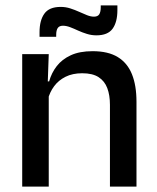

<svg xmlns="http://www.w3.org/2000/svg" viewBox="-20 -689 580 709"><path d="M484 0H386V-302Q386 -337.5 376.2 -363.5Q366.5 -389.5 344.2 -404Q322 -418.5 283.5 -418.5Q248 -418.5 222 -405.5Q196 -392.5 179.8 -370.5Q163.5 -348.5 156.5 -320.5L140.5 -388.5H161.5Q170 -419.5 189.5 -444.8Q209 -470 241.5 -485Q274 -500 322 -500Q379.5 -500 415 -478.2Q450.5 -456.5 467.2 -415Q484 -373.5 484 -313ZM160 0H62V-489H160L156 -374.5L160 -368.5ZM336 -558.5Q318 -558.5 301 -563.8Q284 -569 268.2 -576.2Q252.5 -583.5 238.5 -588.8Q224.5 -594 212.5 -594Q199 -594 193.2 -585.5Q187.5 -577 187.5 -560V-553H126V-570Q126 -613.5 143.8 -638.5Q161.5 -663.5 204 -663.5Q222.5 -663.5 239.5 -658Q256.5 -652.5 272 -645.5Q287.5 -638.5 301.2 -633Q315 -627.5 327 -627.5Q341 -627.5 346.5 -636.2Q352 -645 352 -662V-669H413.5V-651.5Q413.5 -607.5 395.8 -583Q378 -558.5 336 -558.5Z"/></svg>

Font: Anek Malayalam Medium
Style: Regular
Weight: 500
Designer: Maithili Shingre (Malayalam) & Yesha Goshar (Latin)
Foundry: Ek Type
Version: Version 1.003